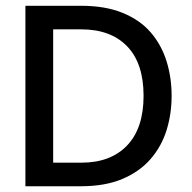

<svg xmlns="http://www.w3.org/2000/svg" viewBox="-20 -648 667 668"><path d="M68.4 0V-627.9H261.7Q346.7 -627.9 407.2 -603Q467.8 -578.1 504.9 -534.7Q542 -491.2 559.6 -434.6Q577.1 -377.9 577.1 -314.5Q577.1 -252 559.6 -195.3Q542 -138.7 503.9 -94.7Q465.8 -50.8 405.8 -25.4Q345.7 0 261.7 0ZM165 -82H262.7Q365.2 -82 422.4 -142.1Q479.5 -202.1 479.5 -314.5Q479.5 -427.7 422.4 -486.8Q365.2 -545.9 262.7 -545.9H165Z"/></svg>

Font: Padauk Book
Style: Regular
Weight: 400
Designer: Debbi Hosken, Becca Hirsbrunner Spalinger
Foundry: SIL International
Version: Version 5.000